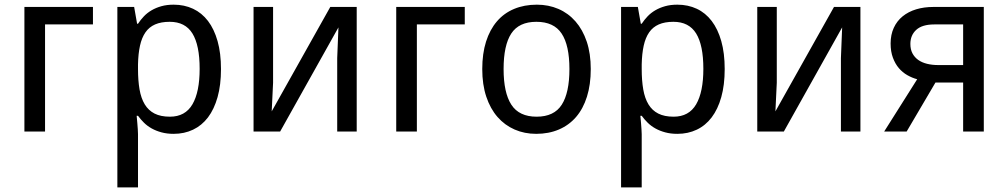

<svg xmlns="http://www.w3.org/2000/svg" viewBox="-20 -566 4337 826"><path d="M379.9 -460.9H173.8V0H85V-536.1H379.9Z M727.1 9.8Q698.2 9.8 674.8 3.4Q651.4 -2.9 632.6 -13.4Q613.8 -23.9 599.4 -38.1Q585 -52.2 573.7 -67.9H567.9Q569.3 -51.3 570.8 -36.1Q571.8 -23.4 572.8 -10Q573.7 3.4 573.7 11.2V240.2H484.9V-536.1H557.1L569.8 -463.9H573.7Q585 -481 599.1 -495.8Q613.3 -510.7 632.1 -521.7Q650.9 -532.7 674.3 -539.3Q697.8 -545.9 727.1 -545.9Q772.9 -545.9 810.5 -528.3Q848.1 -510.7 874.8 -475.8Q901.4 -440.9 916 -389.2Q930.7 -337.4 930.7 -269Q930.7 -200.2 916 -148.2Q901.4 -96.2 874.8 -61Q848.1 -25.9 810.5 -8.1Q772.9 9.8 727.1 9.8ZM710 -472.2Q672.9 -472.2 647.2 -460.9Q621.6 -449.7 605.7 -426.8Q589.8 -403.8 582.3 -369.6Q574.7 -335.4 573.7 -289.1V-269Q573.7 -219.7 580.3 -181.4Q586.9 -143.1 602.8 -116.9Q618.7 -90.8 645 -77.4Q671.4 -64 710.9 -64Q776.9 -64 807.9 -117.2Q838.9 -170.4 838.9 -270Q838.9 -371.6 807.9 -421.9Q776.9 -472.2 710 -472.2Z M1154.8 -536.1V-210L1148.9 -86.9L1400.9 -536.1H1514.6V0H1430.7V-315.9L1436 -448.2L1185.1 0H1070.8V-536.1Z M1979.5 -460.9H1773.4V0H1684.6V-536.1H1979.5Z M2521.5 -269Q2521.5 -202.1 2505.1 -150.1Q2488.8 -98.1 2458.3 -62.7Q2427.7 -27.3 2384.3 -8.8Q2340.8 9.8 2286.6 9.8Q2236.3 9.8 2193.8 -8.8Q2151.4 -27.3 2120.4 -62.7Q2089.4 -98.1 2072 -150.1Q2054.7 -202.1 2054.7 -269Q2054.7 -335.4 2071 -387Q2087.4 -438.5 2117.7 -473.9Q2147.9 -509.3 2191.7 -527.6Q2235.4 -545.9 2289.6 -545.9Q2339.8 -545.9 2382.3 -527.6Q2424.8 -509.3 2455.8 -473.9Q2486.8 -438.5 2504.2 -387Q2521.5 -335.4 2521.5 -269ZM2146.5 -269Q2146.5 -167 2179.9 -115.5Q2213.4 -64 2288.6 -64Q2363.8 -64 2396.7 -115.5Q2429.7 -167 2429.7 -269Q2429.7 -371.1 2396.2 -421.6Q2362.8 -472.2 2287.6 -472.2Q2212.4 -472.2 2179.4 -421.6Q2146.5 -371.1 2146.5 -269Z M2894 9.8Q2865.2 9.8 2841.8 3.4Q2818.4 -2.9 2799.6 -13.4Q2780.8 -23.9 2766.4 -38.1Q2752 -52.2 2740.7 -67.9H2734.9Q2736.3 -51.3 2737.8 -36.1Q2738.8 -23.4 2739.7 -10Q2740.7 3.4 2740.7 11.2V240.2H2651.9V-536.1H2724.1L2736.8 -463.9H2740.7Q2752 -481 2766.1 -495.8Q2780.3 -510.7 2799.1 -521.7Q2817.9 -532.7 2841.3 -539.3Q2864.7 -545.9 2894 -545.9Q2939.9 -545.9 2977.5 -528.3Q3015.1 -510.7 3041.7 -475.8Q3068.4 -440.9 3083 -389.2Q3097.7 -337.4 3097.7 -269Q3097.7 -200.2 3083 -148.2Q3068.4 -96.2 3041.7 -61Q3015.1 -25.9 2977.5 -8.1Q2939.9 9.8 2894 9.8ZM2877 -472.2Q2839.8 -472.2 2814.2 -460.9Q2788.6 -449.7 2772.7 -426.8Q2756.8 -403.8 2749.3 -369.6Q2741.7 -335.4 2740.7 -289.1V-269Q2740.7 -219.7 2747.3 -181.4Q2753.9 -143.1 2769.8 -116.9Q2785.6 -90.8 2812 -77.4Q2838.4 -64 2877.9 -64Q2943.8 -64 2974.9 -117.2Q3005.9 -170.4 3005.9 -270Q3005.9 -371.6 2974.9 -421.9Q2943.8 -472.2 2877 -472.2Z M3321.8 -536.1V-210L3315.9 -86.9L3567.9 -536.1H3681.6V0H3597.7V-315.9L3603 -448.2L3352.1 0H3237.8V-536.1Z M3880.4 0H3783.7L3925.8 -225.1Q3903.8 -231 3883.3 -242.7Q3862.8 -254.4 3846.9 -272.9Q3831.1 -291.5 3821.3 -317.9Q3811.5 -344.2 3811.5 -378.9Q3811.5 -417 3825.2 -446.5Q3838.9 -476.1 3863.3 -495.8Q3887.7 -515.6 3921.4 -525.9Q3955.1 -536.1 3995.6 -536.1H4212.4V0H4123.5V-210.9H4004.4ZM3896.5 -377Q3896.5 -353.5 3905.5 -336.4Q3914.6 -319.3 3930.4 -308.1Q3946.3 -296.9 3968.3 -291.5Q3990.2 -286.1 4016.6 -286.1H4123.5V-460.9H3999.5Q3947.3 -460.9 3921.9 -437.7Q3896.5 -414.6 3896.5 -377Z"/></svg>

Font: WenQuanYi Micro Hei
Style: Regular
Weight: 400
Foundry: Ascender Corporation
Version: Version 0.2.0-beta